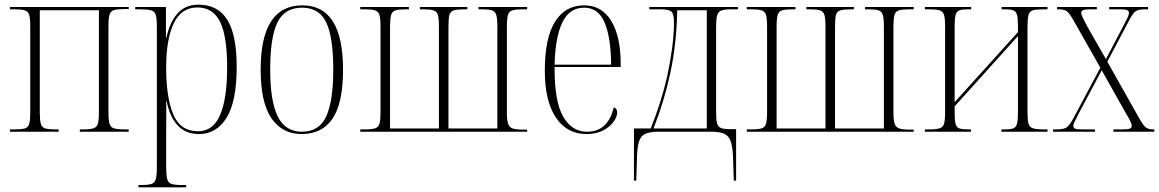

<svg xmlns="http://www.w3.org/2000/svg" viewBox="-20 -566 4981 825"><path d="M23 0V-10H42Q72 -10 86.5 -14Q101 -18 105.5 -34Q110 -50 110 -84V-452Q110 -486 105.5 -501.5Q101 -517 86.5 -521.5Q72 -526 42 -526H23V-536H533V-527H514Q484 -527 469.5 -522.5Q455 -518 450.5 -502.5Q446 -487 446 -453V-84Q446 -50 450.5 -34.5Q455 -19 470 -14.5Q485 -10 516 -10H533V0H323V-10H337Q366 -10 381 -14.5Q396 -19 400.5 -34.5Q405 -50 405 -84V-522H151V-84Q151 -50 155.5 -34Q160 -18 175 -14Q190 -10 222 -10H232V0Z M575 239V229H586Q616 229 630.5 224.5Q645 220 649.5 203.5Q654 187 654 152V-452Q654 -486 649.5 -501.5Q645 -517 629.5 -521.5Q614 -526 581 -526H561V-536H693V-404H695Q710 -472 743.5 -509Q777 -546 833 -546Q915 -546 956 -482Q997 -418 997 -278Q997 -130 953.5 -60Q910 10 835 10Q779 10 744.5 -26Q710 -62 696 -131H694Q695 -99 694.5 -63.5Q694 -28 694 12V152Q694 187 698.5 203.5Q703 220 717.5 224.5Q732 229 761 229H780V239ZM831 -2Q896 -2 926 -72.5Q956 -143 956 -276Q956 -411 925.5 -472.5Q895 -534 828 -534Q760 -534 727 -466.5Q694 -399 694 -275Q694 -147 724.5 -74.5Q755 -2 831 -2Z M1276 10Q1193 10 1146.5 -57.5Q1100 -125 1100 -267Q1100 -543 1279 -543Q1454 -543 1454 -267Q1454 -123 1409 -56.5Q1364 10 1276 10ZM1277 0Q1352 0 1382 -66.5Q1412 -133 1412 -267Q1412 -407 1381.5 -470Q1351 -533 1278 -533Q1203 -533 1172 -469.5Q1141 -406 1141 -267Q1141 -131 1173.5 -65.5Q1206 0 1277 0Z M1528 0V-10H1547Q1577 -10 1591.5 -14.5Q1606 -19 1610.5 -34.5Q1615 -50 1615 -84V-452Q1615 -486 1610.5 -501.5Q1606 -517 1591.5 -521.5Q1577 -526 1548 -526H1528V-536H1737V-526H1725Q1694 -526 1679.5 -521.5Q1665 -517 1660.5 -501.5Q1656 -486 1656 -452V-14H1866V-452Q1866 -486 1861.5 -501.5Q1857 -517 1842.5 -521.5Q1828 -526 1798 -526H1784V-536H1988V-526H1976Q1945 -526 1930 -521.5Q1915 -517 1911 -501.5Q1907 -486 1907 -452V-14H2117V-452Q2117 -486 2112.5 -501.5Q2108 -517 2094 -521.5Q2080 -526 2050 -526H2036V-536H2245V-526H2227Q2196 -526 2181.5 -521.5Q2167 -517 2162.5 -501.5Q2158 -486 2158 -452V-81Q2158 -49 2163.5 -33.5Q2169 -18 2184.5 -13.5Q2200 -9 2230 -9H2245V0Z M2500 10Q2416 10 2368.5 -61Q2321 -132 2321 -262Q2321 -403 2365 -473Q2409 -543 2490 -543Q2566 -543 2606.5 -476Q2647 -409 2647 -293V-278H2363Q2362 -131 2399.5 -65.5Q2437 0 2502 0Q2550 0 2578.5 -28.5Q2607 -57 2617 -105Q2632 -100 2632 -83Q2632 -65 2617 -43.5Q2602 -22 2572.5 -6Q2543 10 2500 10ZM2606 -288Q2605 -405 2578 -469Q2551 -533 2490 -533Q2427 -533 2396.5 -470Q2366 -407 2363 -288Z M2704 210V-14H2776Q2798 -68 2816 -125Q2834 -182 2847 -239Q2860 -300 2868 -359.5Q2876 -419 2876 -470Q2876 -506 2865 -516Q2854 -526 2817 -526H2770V-536H3151V-526H3121Q3094 -526 3080 -521Q3066 -516 3061.5 -500Q3057 -484 3057 -451V-83Q3057 -52 3061 -36.5Q3065 -21 3078 -16Q3091 -11 3118 -11H3143V210H3133L3130 120Q3129 71 3121 45Q3113 19 3093.5 9.5Q3074 0 3038 0H2812Q2774 0 2754 8.5Q2734 17 2726 41Q2718 65 2717 113L2714 210ZM2788 -14H3017V-522H2890Q2887 -375 2860 -251Q2833 -127 2788 -14Z M3189 0V-10H3208Q3238 -10 3252.5 -14.5Q3267 -19 3271.5 -34.5Q3276 -50 3276 -84V-452Q3276 -486 3271.5 -501.5Q3267 -517 3252.5 -521.5Q3238 -526 3209 -526H3189V-536H3398V-526H3386Q3355 -526 3340.5 -521.5Q3326 -517 3321.5 -501.5Q3317 -486 3317 -452V-14H3527V-452Q3527 -486 3522.5 -501.5Q3518 -517 3503.5 -521.5Q3489 -526 3459 -526H3445V-536H3649V-526H3637Q3606 -526 3591 -521.5Q3576 -517 3572 -501.5Q3568 -486 3568 -452V-14H3778V-452Q3778 -486 3773.5 -501.5Q3769 -517 3755 -521.5Q3741 -526 3711 -526H3697V-536H3906V-526H3888Q3857 -526 3842.5 -521.5Q3828 -517 3823.5 -501.5Q3819 -486 3819 -452V-81Q3819 -49 3824.5 -33.5Q3830 -18 3845.5 -13.5Q3861 -9 3891 -9H3906V0Z M3954 0V-10H3972Q4002 -10 4017 -14.5Q4032 -19 4036.5 -34.5Q4041 -50 4041 -85V-451Q4041 -486 4036.5 -501.5Q4032 -517 4017.5 -521.5Q4003 -526 3973 -526H3954V-536H4153V-526H4140Q4115 -526 4102.5 -521.5Q4090 -517 4086 -501.5Q4082 -486 4082 -453V-127L4354 -428V-453Q4354 -487 4350 -502Q4346 -517 4334 -521.5Q4322 -526 4298 -526H4284V-536H4481V-526H4466Q4434 -526 4419 -522Q4404 -518 4399.5 -502Q4395 -486 4395 -451V-84Q4395 -50 4399.5 -34.5Q4404 -19 4419 -14.5Q4434 -10 4466 -10H4481V0H4283V-10H4298Q4322 -10 4334 -14.5Q4346 -19 4350 -34.5Q4354 -50 4354 -84V-411L4082 -109V-83Q4082 -49 4086 -33.5Q4090 -18 4103 -14Q4116 -10 4141 -10H4152V0Z M4505 0V-10H4521Q4550 -10 4563 -18.5Q4576 -27 4594 -61L4708 -275L4593 -478Q4575 -510 4563.5 -518Q4552 -526 4528 -526H4522V-536H4693V-526H4667Q4640 -526 4633 -522Q4626 -518 4626 -511Q4626 -503 4633 -489Q4640 -475 4652 -452L4732 -312L4805 -451Q4817 -473 4824 -488Q4831 -503 4831 -511Q4831 -518 4824 -522Q4817 -526 4790 -526H4746V-536H4913V-526H4902Q4874 -526 4861 -518.5Q4848 -511 4831 -477L4738 -301L4875 -58Q4893 -26 4904 -18Q4915 -10 4937 -10H4940V0H4764V-10H4800Q4829 -10 4836 -14Q4843 -18 4843 -25Q4843 -33 4835.5 -48Q4828 -63 4814 -86L4714 -264L4617 -82Q4606 -59 4599 -46Q4592 -33 4592 -25Q4592 -17 4599 -13.5Q4606 -10 4630 -10H4685V0Z"/></svg>

Font: Noto Serif Display Condensed ExtraLight
Style: Regular
Weight: 200
Width: 3
Designer: Monotype Design Team
Foundry: Monotype Imaging Inc.
Version: Version 2.009